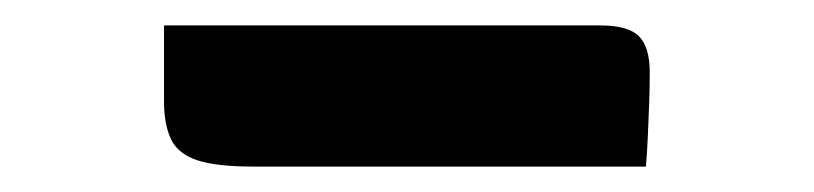

<svg xmlns="http://www.w3.org/2000/svg" viewBox="-20 -770 640 151"><path d="M109 -750H452Q474 -750 482.5 -741.5Q491 -733 491 -713Q491 -700 490.5 -687.5Q490 -675 489.5 -663Q489 -651 488 -639H179Q150 -639 135 -644Q120 -649 114.5 -660.5Q109 -672 109 -690Q109 -701 109 -711Q109 -721 109 -730.5Q109 -740 109 -750Z"/></svg>

Font: Rec Mono Semicasual
Style: Bold
Weight: 700
Version: Version 1.085; ttfautohint (v1.8.4.7-5d5b)